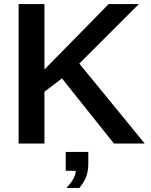

<svg xmlns="http://www.w3.org/2000/svg" viewBox="-20 -708 744 947"><path d="M199.2 -255.4V0H71.8V-688H199.2V-365.2L516.1 -688H665L371.1 -394.5L693.8 0H542L285.6 -321.3ZM415.5 97.7Q415.5 135.7 405 163.6Q394.5 191.4 371.6 218.8H307.6Q330.6 194.8 342 173.8Q353.5 152.8 353.5 134.3H304.2V41.5H415.5Z"/></svg>

Font: Arimo SemiBold
Style: Regular
Weight: 600
Designer: Steve Matteson
Foundry: Monotype Imaging Inc.
Version: Version 1.33